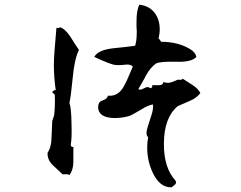

<svg xmlns="http://www.w3.org/2000/svg" viewBox="-20 -766 1040 827"><path d="M719 41Q668 42 638 -22Q614 -73 614 -130Q614 -141 615 -152.5Q616 -164 618 -175Q605 -186 617 -222L632 -269Q641 -296 639 -316Q631 -315 619 -310.5Q607 -306 591 -296Q551 -272 541 -268Q539 -267 532 -265Q525 -263 514 -261Q472 -254 442 -261Q400 -272 403 -309Q404 -328 423 -334Q442 -340 445 -354Q490 -349 515 -397Q526 -417 534.5 -438Q543 -459 552 -479Q545 -488 528 -488Q526 -488 520.5 -487.5Q515 -487 505 -486Q489 -485 479 -486Q458 -487 386 -521Q403 -551 467 -558Q490 -560 514 -563Q538 -566 562 -569Q569 -590 569 -625Q569 -629 569 -635.5Q569 -642 568 -650V-674Q568 -721 580 -746Q622 -741 645 -712Q668 -683 668 -639Q668 -629 666.5 -619.5Q665 -610 663 -600Q668 -597 674 -586Q746 -586 798 -555Q821 -542 826 -521Q806 -498 741 -500Q705 -501 683 -499Q661 -497 653 -493Q629 -477 610 -443Q602 -427 593 -412Q584 -397 576 -382Q578 -381 580 -380.5Q582 -380 584 -380Q590 -380 600 -385.5Q610 -391 615 -391Q621 -391 628 -386Q639 -389 635 -399H665Q682 -399 684 -413Q693 -409 704 -409Q716 -409 746 -423Q763 -420 767 -427L809 -400Q834 -384 843 -365Q836 -356 825.5 -347.5Q815 -339 799 -332L746 -309Q687 -261 686 -149Q685 -43 736 12Q737 14 737.5 16Q738 18 738 20Q738 26 731.5 31Q725 36 719 41ZM279 -12Q274 -17 250 -15Q228 -35 207 -55Q194 -68 189 -81.5Q184 -95 185 -108Q202 -134 202 -175Q204 -234 205 -244Q206 -248 208 -254Q210 -260 213 -268Q218 -307 216 -357Q215 -361 205 -368Q209 -378 220 -378Q216 -406 214 -433Q212 -460 212 -486Q212 -509 215 -549Q218 -589 223 -645Q224 -648 230 -645Q236 -644 237 -649Q260 -643 283 -608Q292 -594 301 -579.5Q310 -565 320 -551Q301 -512 294 -438Q285 -346 279 -323Q287 -303 288 -234Q290 -169 285 -146Q283 -132 296 -133V-70Q296 -34 279 -12Z"/></svg>

Font: Yuji Hentaigana Akebono
Style: Regular
Weight: 400
Designer: Kataoka Yuji
Foundry: Kinuta Font Factory
Version: Version 3.002